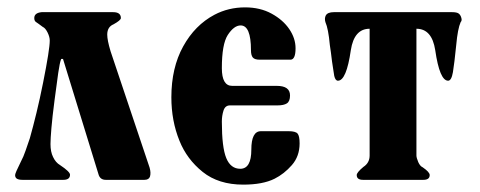

<svg xmlns="http://www.w3.org/2000/svg" viewBox="-20 -488 1303 521"><path d="M386 -33Q390 -19 387 -9Q384 0 372 0H267Q251 0 247 -16L151 -328H146Q142 -318 138 -290Q134 -262 128 -216Q122 -170 119.5 -140.5Q117 -111 117 -97Q117 -76 124 -62Q131 -47 143 -40Q170 -22 170 -14Q170 0 152 0H41Q31 0 26 -3Q21 -6 21 -13Q21 -18 36 -48Q44 -63 49.5 -79.5Q55 -96 61 -113Q70 -145 79 -182Q88 -219 97 -264Q115 -354 115 -378Q115 -388 109 -400Q103 -412 96 -415Q89 -420 84.5 -423.5Q80 -427 78 -428Q73 -431 73 -439Q73 -453 93 -455H287Q308 -455 308 -439Q308 -433 288 -422Q271 -415 271 -394Q271 -379 280 -349Z M763 -132Q782 -132 787.5 -125.5Q793 -119 793 -99Q793 -64 772 -40Q751 -16 725 -3Q693 13 640 13Q573 13 530 -21.5Q487 -56 467 -106Q445 -160 445 -224Q445 -304 477 -362Q509 -420 562 -448Q600 -468 645 -468Q686 -468 717 -451Q748 -434 765 -409Q782 -384 782 -357Q782 -326 768 -326Q768 -326 767 -326H685Q671 -326 666 -332Q661 -338 661 -352Q661 -419 633 -419Q615 -419 598 -393Q582 -368 582 -303Q582 -255 610 -255H731Q767 -255 767 -229Q767 -213 758.5 -207.5Q750 -202 733 -202H604Q591 -202 586.5 -188Q582 -174 582 -158Q582 -88 594 -59Q606 -30 632 -30Q662 -30 662 -82Q662 -132 688 -132Z M1110 -410V-66Q1110 -60 1115 -48Q1120 -37 1127 -34Q1146 -21 1146 -13Q1146 0 1129 0H965Q948 0 948 -13Q948 -20 966 -35Q983 -46 983 -66V-410Q941 -410 932 -352Q920 -269 897 -269Q890 -269 887 -282Q886 -288 884.5 -298Q883 -308 881 -321Q878 -347 875 -366Q871 -410 863 -428Q860 -438 864 -446Q869 -455 886 -455H1207Q1220 -455 1225 -451Q1230 -447 1232 -439Q1234 -432 1230 -428Q1222 -410 1218 -366Q1213 -316 1209 -292Q1205 -269 1196 -269Q1173 -269 1161 -352Q1152 -410 1110 -410Z"/></svg>

Font: Shafarik
Style: Regular
Weight: 400
Version: Version 1.001; ttfautohint (v1.8.4.7-5d5b)